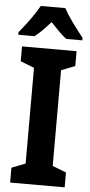

<svg xmlns="http://www.w3.org/2000/svg" viewBox="-62 -968 472 1003"><g transform="rotate(5 174.5 -466.5)"><path d="M317 0H31V-78L103 -106V-608L31 -636V-714H317V-636L245 -608V-106L317 -78ZM239 -933Q257 -899 286 -859.5Q315 -820 342 -786V-773H258Q238 -788 217.5 -808.5Q197 -829 174 -854Q151 -828 130.5 -807.5Q110 -787 91 -773H6V-786Q22 -805 42.5 -832Q63 -859 81 -886Q99 -913 110 -933Z"/></g></svg>

Font: Noto Sans Lao Condensed
Style: Bold
Weight: 700
Width: 3
Designer: Monotype Design Team
Foundry: Monotype Imaging Inc.
Version: Version 2.003; ttfautohint (v1.8.4.7-5d5b)